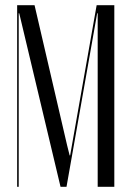

<svg xmlns="http://www.w3.org/2000/svg" viewBox="-20 -719 514 739"><path d="M420 -699H352L250 -121H248L238 -161L113 -699H46V0H52V-668H54L213 0H236L354 -668H356V0H420Z"/></svg>

Font: Moniqa Display
Style: Regular
Weight: 400
Designer: Rajesh Rajput
Foundry: Rajesh Rajput
Version: Version 1.000